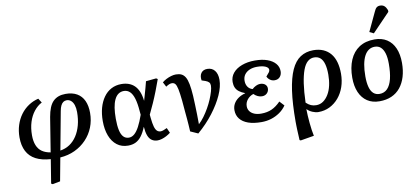

<svg xmlns="http://www.w3.org/2000/svg" viewBox="-87 -1121 3648 1668"><g transform="rotate(-10 1737.5 -287.0)"><path d="M259 230 246 223 280 13Q202 8 149.5 -19.5Q97 -47 71 -97.5Q45 -148 45 -220Q45 -277 61 -327.5Q77 -378 106.5 -418Q136 -458 176.5 -485Q217 -512 264 -523L288 -485Q249 -465 218.5 -426.5Q188 -388 171.5 -335.5Q155 -283 155 -219Q155 -167 170 -130Q185 -93 215 -72.5Q245 -52 289 -45L338 -349Q346 -395 359.5 -428.5Q373 -462 393.5 -482.5Q414 -503 441.5 -513Q469 -523 504 -523Q564 -523 604.5 -499.5Q645 -476 665.5 -431.5Q686 -387 686 -324Q686 -256 662.5 -197Q639 -138 595.5 -92.5Q552 -47 493.5 -19.5Q435 8 364 13L326 217ZM375 -46Q421 -53 458 -77.5Q495 -102 521.5 -142.5Q548 -183 562 -235.5Q576 -288 576 -350Q576 -386 567.5 -412Q559 -438 542.5 -452.5Q526 -467 504 -467Q487 -467 474 -458Q461 -449 452 -430.5Q443 -412 438 -384Z M963 14Q906 14 865.5 -17Q825 -48 803.5 -104Q782 -160 782 -234Q782 -297 796.5 -349.5Q811 -402 839 -441.5Q867 -481 907 -502Q947 -523 996 -523Q1032 -523 1061 -512.5Q1090 -502 1111.5 -481Q1133 -460 1147 -426.5Q1161 -393 1166 -347H1167Q1174 -371 1181.5 -397.5Q1189 -424 1197 -452.5Q1205 -481 1212 -510L1303 -519L1316 -511Q1299 -463 1279 -411.5Q1259 -360 1237 -310.5Q1215 -261 1194 -218L1197 -188Q1202 -139 1210 -111Q1218 -83 1231 -71Q1244 -59 1264 -59Q1274 -59 1289.5 -65Q1305 -71 1319 -78L1339 -33Q1321 -19 1301 -8.5Q1281 2 1261 8Q1241 14 1223 14Q1194 14 1172.5 -0.5Q1151 -15 1139.5 -45.5Q1128 -76 1125 -122H1124Q1105 -75 1082 -44.5Q1059 -14 1030 0Q1001 14 963 14ZM982 -53Q1008 -53 1030.5 -72.5Q1053 -92 1074 -131.5Q1095 -171 1116 -231L1113 -263Q1108 -331 1095 -374.5Q1082 -418 1060 -439Q1038 -460 1007 -460Q980 -460 959 -445.5Q938 -431 924 -401.5Q910 -372 903.5 -330.5Q897 -289 897 -234Q897 -173 906 -132.5Q915 -92 934 -72.5Q953 -53 982 -53Z M1581 16 1514 -14Q1512 -47 1510.5 -72Q1509 -97 1506.5 -124Q1504 -151 1500.5 -189.5Q1497 -228 1492 -289Q1485 -357 1477.5 -392.5Q1470 -428 1459 -441Q1448 -454 1430 -454Q1419 -454 1407 -449.5Q1395 -445 1377 -433L1355 -475Q1372 -489 1392.5 -499.5Q1413 -510 1435.5 -516.5Q1458 -523 1477 -523Q1506 -523 1526 -513.5Q1546 -504 1559.5 -481.5Q1573 -459 1581 -418Q1589 -377 1593 -314Q1595 -277 1596.5 -234Q1598 -191 1599 -147Q1600 -103 1600 -62Q1625 -85 1648.5 -117Q1672 -149 1692.5 -185Q1713 -221 1728 -256.5Q1743 -292 1752 -323Q1761 -354 1761 -375Q1761 -393 1752 -403.5Q1743 -414 1722 -422L1689 -433Q1682 -474 1700 -498.5Q1718 -523 1754 -523Q1796 -523 1819.5 -493.5Q1843 -464 1843 -412Q1843 -352 1810 -278.5Q1777 -205 1718.5 -128.5Q1660 -52 1581 16Z M2140 14Q2070 14 2022.5 -3Q1975 -20 1950 -52Q1925 -84 1925 -129Q1925 -160 1939.5 -185.5Q1954 -211 1980.5 -229.5Q2007 -248 2042 -257V-259Q2012 -270 1991.5 -285.5Q1971 -301 1961.5 -322.5Q1952 -344 1952 -372Q1952 -417 1980 -451Q2008 -485 2058.5 -504Q2109 -523 2173 -523Q2238 -523 2283.5 -506.5Q2329 -490 2354 -461Q2379 -432 2379 -393Q2379 -363 2362 -343.5Q2345 -324 2315 -324Q2300 -324 2287.5 -329.5Q2275 -335 2265 -345Q2255 -355 2249 -368Q2269 -390 2276.5 -401Q2284 -412 2284 -422Q2284 -442 2256.5 -454Q2229 -466 2183 -466Q2145 -466 2116.5 -453.5Q2088 -441 2072 -418.5Q2056 -396 2056 -364Q2056 -333 2071 -311Q2086 -289 2113 -282Q2127 -296 2146.5 -305.5Q2166 -315 2183 -315Q2211 -315 2227.5 -301Q2244 -287 2244 -265Q2244 -240 2227 -223Q2210 -206 2183 -206Q2164 -206 2145.5 -214.5Q2127 -223 2111 -239Q2078 -228 2057 -202Q2036 -176 2036 -143Q2036 -118 2050 -99Q2064 -80 2089.5 -69.5Q2115 -59 2150 -59Q2202 -59 2242.5 -77Q2283 -95 2322 -135L2360 -94Q2336 -59 2301 -35Q2266 -11 2225.5 1.5Q2185 14 2140 14Z M2447 230 2437 225Q2436 196 2434.5 173.5Q2433 151 2432.5 132.5Q2432 114 2431.5 97.5Q2431 81 2431 63Q2431 -97 2447 -208.5Q2463 -320 2494.5 -389.5Q2526 -459 2575 -491Q2624 -523 2689 -523Q2739 -523 2777 -506.5Q2815 -490 2841 -458.5Q2867 -427 2879.5 -382Q2892 -337 2892 -281Q2892 -219 2873.5 -165Q2855 -111 2821 -71Q2787 -31 2741.5 -8.5Q2696 14 2641 14Q2617 14 2589 2Q2561 -10 2543 -29H2542Q2542 -2 2544 29.5Q2546 61 2549 94Q2552 127 2556.5 157Q2561 187 2566 210ZM2633 -48Q2668 -48 2695 -67Q2722 -86 2742 -119Q2762 -152 2772 -196.5Q2782 -241 2782 -292Q2782 -348 2771.5 -385.5Q2761 -423 2739.5 -441.5Q2718 -460 2685 -460Q2653 -460 2628 -438Q2603 -416 2586 -370Q2569 -324 2558.5 -253.5Q2548 -183 2545 -86Q2566 -66 2587 -57Q2608 -48 2633 -48Z M3181 14Q3118 14 3073.5 -15.5Q3029 -45 3005.5 -99.5Q2982 -154 2982 -228Q2982 -318 3010.5 -384.5Q3039 -451 3094 -487Q3149 -523 3229 -523Q3293 -523 3338 -494Q3383 -465 3406.5 -411Q3430 -357 3430 -281Q3430 -214 3413.5 -159.5Q3397 -105 3365.5 -66Q3334 -27 3287.5 -6.5Q3241 14 3181 14ZM3192 -49Q3234 -49 3261.5 -77.5Q3289 -106 3302.5 -160.5Q3316 -215 3316 -294Q3316 -349 3305 -385.5Q3294 -422 3273 -441Q3252 -460 3220 -460Q3191 -460 3168 -445Q3145 -430 3129 -400Q3113 -370 3104.5 -325Q3096 -280 3096 -220Q3096 -164 3106.5 -125.5Q3117 -87 3138.5 -68Q3160 -49 3192 -49ZM3234 -576 3197 -594 3274 -758Q3285 -784 3297 -794Q3309 -804 3328 -804Q3351 -804 3365.5 -791.5Q3380 -779 3390 -753V-738Z"/></g></svg>

Font: Literata Medium
Style: Italic
Weight: 500
Italic angle: -2°
Designer: Latin by Veronika Burian and Jose Scaglione. Greek by Irene Vlachou. Cyrillic by Vera Evstafieva
Foundry: TypeTogether
Version: Version 3.103;gftools[0.9.29]